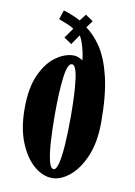

<svg xmlns="http://www.w3.org/2000/svg" viewBox="-83 -764 582 829"><g transform="rotate(10 208.5 -349.5)"><path d="M204 11Q163 11 124.2 -22Q85.5 -55 60.5 -116.8Q35.5 -178.5 35.5 -264.5Q35.5 -356.5 62.2 -414.2Q89 -472 128 -499.2Q167 -526.5 204 -526.5Q217 -526.5 229 -521Q241 -515.5 245 -512Q242 -543 233 -573.2Q224 -603.5 215 -616.5L185.5 -573L151.5 -596L182.5 -639.5Q175 -646.5 153.5 -655.2Q132 -664 115.5 -670L128.5 -710Q134.5 -709.5 147.8 -704.5Q161 -699.5 175.2 -693.5Q189.5 -687.5 197.5 -683L203.5 -680L226 -709L259.5 -686.5L237 -655.5Q273.5 -630 304 -583.5Q334.5 -537 353 -459.5Q371.5 -382 371.5 -263.5Q371.5 -175.5 345.5 -114Q319.5 -52.5 280.8 -20.8Q242 11 204 11ZM204 -28Q216 -28 223.5 -58.5Q231 -89 234.5 -142.2Q238 -195.5 238 -263.5Q238 -363 230.2 -425.5Q222.5 -488 204 -488Q184.5 -488 176.5 -425.5Q168.5 -363 168.5 -263.5Q168.5 -195.5 172 -142.2Q175.5 -89 183.2 -58.5Q191 -28 204 -28Z"/></g></svg>

Font: Imbue 10pt ExtraBold
Style: Regular
Weight: 800
Designer: Tyler Finck
Foundry: Etcetera Type Company
Version: Version 1.102; ttfautohint (v1.8.3)